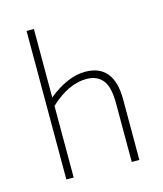

<svg xmlns="http://www.w3.org/2000/svg" viewBox="-86 -592 558 658"><g transform="rotate(-15 193.0 -263.5)"><path d="M95 -284Q164 -340 226 -340Q277 -340 302.5 -308.5Q328 -277 328 -216V0H301V-208Q301 -267 281 -291Q261 -315 224 -315Q160 -315 95 -254V0H69V-527H95Z"/></g></svg>

Font: Noto Sans Display Thin Cond
Style: Regular
Weight: 250
Width: 3
Designer: Monotype Design team
Foundry: Monotype Imaging Inc.
Version: Version 1.000